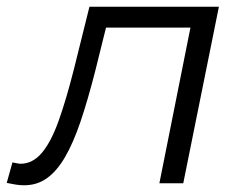

<svg xmlns="http://www.w3.org/2000/svg" viewBox="-67 -545 719 571"><path d="M-47 -1 -30 -62Q-23 -61 -17 -59.5Q-11 -58 -6 -58Q30 -58 57.5 -90.5Q85 -123 107.5 -186Q130 -249 153 -340L199 -525H584L478 0H407L504 -486L519 -463H233L254 -486L216 -333Q194 -247 172.5 -183.5Q151 -120 126.5 -78Q102 -36 72.5 -15Q43 6 5 6Q-8 6 -20 4Q-32 2 -47 -1Z"/></svg>

Font: MOST Montserrat
Style: Italic
Weight: 400
Italic angle: -11.3°
Designer: Julieta Ulanovsky
Foundry: Julieta Ulanovsky
Version: Version 8.000;March 11, 2024;FontCreator 15.0.0.2926 64-bit